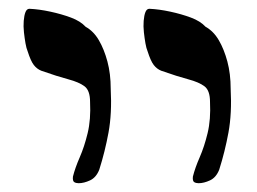

<svg xmlns="http://www.w3.org/2000/svg" viewBox="-20 -639 586 437"><path d="M432 -222Q426 -222 422 -224.5Q418 -227 419 -237Q424 -257 434.5 -281Q445 -305 452.5 -336Q460 -367 458 -407Q458 -433 445.5 -442.5Q433 -452 408.5 -458.5Q384 -465 347 -478Q337 -482 330 -491Q323 -500 316 -522Q313 -529 311 -540.5Q309 -552 307.5 -565.5Q306 -579 307 -591.5Q308 -604 311 -611.5Q314 -619 320 -619Q342 -618 367.5 -612.5Q393 -607 414.5 -599Q436 -591 448 -578Q466 -568 478 -547.5Q490 -527 497.5 -499Q505 -471 505 -437Q508 -381 500 -337.5Q492 -294 479 -253Q472 -235 458 -228.5Q444 -222 432 -222ZM159 -222Q153 -222 149 -224.5Q145 -227 146 -237Q151 -257 161.5 -281Q172 -305 179.5 -336Q187 -367 185 -407Q185 -433 172.5 -442.5Q160 -452 135.5 -458.5Q111 -465 74 -478Q64 -482 57 -491Q50 -500 43 -522Q40 -529 38 -540.5Q36 -552 34.5 -565.5Q33 -579 34 -591.5Q35 -604 38 -611.5Q41 -619 47 -619Q69 -618 94.5 -612.5Q120 -607 141.5 -599Q163 -591 175 -578Q193 -568 205 -547.5Q217 -527 224.5 -499Q232 -471 232 -437Q235 -381 227 -337.5Q219 -294 206 -253Q199 -235 185 -228.5Q171 -222 159 -222Z"/></svg>

Font: Noto Rashi Hebrew Medium
Style: Regular
Weight: 500
Version: Version 1.006